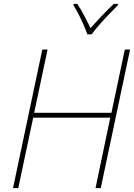

<svg xmlns="http://www.w3.org/2000/svg" viewBox="-20 -969 690 989"><path d="M47 0 198 -714H225L156 -388H554L623 -714H650L499 0H472L548 -363H151L74 0ZM430 -792Q423 -812 411 -840Q399 -868 385 -895Q371 -922 358 -943L360 -949H378Q397 -921 415 -886.5Q433 -852 446 -824Q471 -852 503.5 -886.5Q536 -921 566 -949H589L588 -943Q567 -922 541 -895Q515 -868 491 -840.5Q467 -813 452 -792Z"/></svg>

Font: Noto Sans Disp Thin
Style: Italic
Weight: 100
Italic angle: -12°
Designer: Monotype Design Team
Foundry: Monotype Imaging Inc.
Version: Version 2.000;GOOG;noto-source:20170915:90ef993387c0